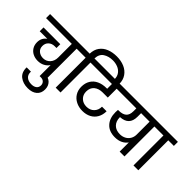

<svg xmlns="http://www.w3.org/2000/svg" viewBox="-110 -1825 2955 2955"><g transform="rotate(45 1367.0 -347.5)"><path d="M764 -652H642V0H537V-191Q508 -146 459.5 -120.5Q411 -95 350 -95Q291 -95 243.5 -118.5Q196 -142 168 -186.5Q140 -231 140 -292Q140 -340 159.5 -378Q179 -416 216 -440H50V-523H415V-440H378Q316 -440 277.5 -403.5Q239 -367 239 -309Q239 -250 279.5 -216Q320 -182 380 -182Q450 -183 493.5 -232Q537 -281 537 -355V-652H-24V-740H764Z M743 135Q743 217 688.5 264Q634 311 539 311Q435 311 366.5 257.5Q298 204 301 95H394Q391 162 430.5 195.5Q470 229 536 229Q591 229 622.5 204Q654 179 654 134Q654 98 630 73.5Q606 49 564 49H537V-33H564Q650 -33 696.5 13Q743 59 743 135Z M1165 -1006Q1257 -1006 1330.5 -974.5Q1404 -943 1447 -881Q1490 -819 1490 -733V-716H1387V-731Q1387 -796 1354.5 -838.5Q1322 -881 1271 -900.5Q1220 -920 1165 -920Q1074 -920 1009.5 -878Q945 -836 942 -740H1065V-652H943V0H838V-652H716V-740H838Q840 -828 883.5 -888Q927 -948 1000 -977Q1073 -1006 1165 -1006Z M1401 -459Q1317 -459 1264 -415.5Q1211 -372 1211 -289Q1211 -218 1258 -172.5Q1305 -127 1379 -127Q1455 -127 1502 -174.5Q1549 -222 1549 -297H1649Q1649 -220 1616 -160.5Q1583 -101 1522 -68.5Q1461 -36 1381 -36Q1302 -36 1239 -68Q1176 -100 1141 -157.5Q1106 -215 1106 -289Q1106 -370 1142 -428.5Q1178 -487 1243 -517.5Q1308 -548 1395 -548H1410V-652H1017V-740H1714V-652H1513V-459Z M2457 -652H2335V0H2230V-200Q2200 -156 2147 -129.5Q2094 -103 2021 -103Q1894 -103 1824.5 -179Q1755 -255 1755 -385Q1755 -411 1758 -436H1771Q1857 -436 1899 -472.5Q1941 -509 1941 -590V-652H1666V-740H2457ZM2230 -652H2045V-572Q2045 -390 1858 -379V-375Q1858 -291 1907 -241Q1956 -191 2043 -191Q2096 -191 2139 -214Q2182 -237 2206 -278Q2230 -319 2230 -371Z M2531 0V-652H2409V-740H2758V-652H2636V0Z"/></g></svg>

Font: A Bank Premium Med
Style: Regular
Weight: 500
Designer: Ninad Kale (Devanagari), Jonny Pinhorn (Latin), Htun Naung (Myanmar)
Foundry: Indian Type Foundry
Version: 4.004